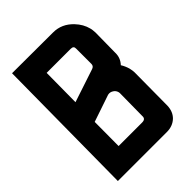

<svg xmlns="http://www.w3.org/2000/svg" viewBox="-245 -985 1102 1102"><g transform="rotate(-45 306.0 -433.5)"><path d="M50 0 58 -867 390 -866Q460 -866 511 -812Q546 -775 557 -731Q560 -721 560.5 -712Q561 -703 562 -693L560 -530Q561 -489 532 -458Q546 -436 554 -408Q559 -386 559 -373L557 -104Q555 -57 526 -29Q495 0 448 0ZM400 -559Q418 -565 418 -583V-707Q419 -728 396 -728H200L198 -492ZM386 -139Q415 -139 413 -165L415 -348Q415 -363 403 -377Q387 -391 371 -391Q363 -391 361 -390L196 -334L195 -139Z"/></g></svg>

Font: Covid19
Style: Regular
Weight: 400
Designer: Peter Wiegel
Foundry: (c) CAT - Ing. Peter Wiegel.  for Rudolf Maass + Partner GmbH
Version: Version 001.000